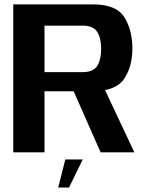

<svg xmlns="http://www.w3.org/2000/svg" viewBox="-20 -695 673 876"><path d="M40.5 0H183V-278.5H398.5Q508 -278.5 546 -334.8Q584 -391 584 -473.5Q584 -557 547.5 -616Q511 -675 404.5 -675H40.5ZM439 0H593L441 -322.5L299.5 -316ZM183 -366V-578H358Q405.5 -578 423.5 -549.5Q441.5 -521 441.5 -472Q441.5 -422.5 423.5 -394.2Q405.5 -366 358 -366ZM245.5 160.5H295L357.5 32.5H278Z"/></svg>

Font: Anybody UltraCondensed Thin SemiBold
Style: Regular
Weight: 600
Version: Version 1.111